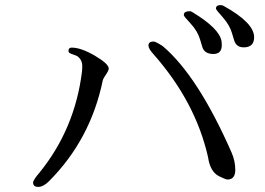

<svg xmlns="http://www.w3.org/2000/svg" viewBox="-20 -827 1040 754"><path d="M978 -681Q978 -738 856 -805Q850 -807 846 -807Q828 -807 828 -793Q828 -789 855 -759Q882 -728 891 -697L900 -667Q909 -641 937 -641Q978 -641 978 -681ZM851 -650Q851 -657 850 -665Q842 -715 736 -779Q730 -783 726 -783Q702 -783 702 -769V-767Q702 -763 729 -734Q756 -705 766 -671L775 -641Q784 -615 818 -615Q851 -615 851 -650ZM904 -160Q904 -195 889 -229Q757 -529 619 -646Q591 -664 583 -664Q563 -664 563 -648Q563 -636 582 -615Q748 -427 797 -210Q805 -153 840 -135L860 -126Q869 -122 873 -122Q904 -122 904 -160ZM249 -628Q248 -620 259 -616L278 -609Q287 -606 295 -595Q303 -583 303 -569Q303 -554 302 -546Q274 -320 135 -149Q110 -120 110 -110Q110 -93 130 -93Q150 -93 172 -115Q336 -279 384 -513Q385 -518 396 -534Q407 -550 407 -558Q407 -576 353 -608Q298 -640 262 -640Q249 -640 249 -628Z"/></svg>

Font: Sawarabi Mincho
Style: Regular
Weight: 400
Version: Version 1.082; ttfautohint (v1.8.4.7-5d5b)